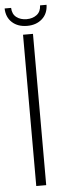

<svg xmlns="http://www.w3.org/2000/svg" viewBox="-91 -857 309 885"><g transform="rotate(-5 63.0 -414.0)"><path d="M130 -828H160Q159 -787 132 -763Q105 -739 63 -739Q20 -739 -6.5 -763Q-33 -787 -34 -828H-4Q-3 -799 16 -784.5Q35 -770 63 -770Q91 -770 110 -784.5Q129 -799 130 -828ZM40 0V-700H86V0Z"/></g></svg>

Font: Bebas Neue Book
Style: Regular
Weight: 400
Designer: Ryoichi Tsunekawa
Foundry: Ryoichi Tsunekawa
Version: Version 001.003